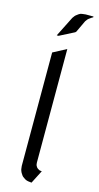

<svg xmlns="http://www.w3.org/2000/svg" viewBox="-134 -917 494 955"><g transform="rotate(15 112.5 -439.0)"><path d="M68.8 -67.9V-651.9L137.2 -688V-103L138.2 -94.2L139.2 -89.8L144 -81.1L149.9 -75.2L159.2 -69.8L163.1 -68.8L171.9 -67.9L137.2 0L120.1 -2L111.8 -3.9L103 -7.8L89.8 -17.1L85.9 -21L77.1 -34.2L73.2 -43L70.8 -50.8ZM68.8 -740.2 121.1 -844.2 129.9 -856 133.8 -859.9 146 -869.1 154.8 -874 164.1 -876 181.2 -877.9H221.2V-874L212.9 -869.1L200.2 -859.9L195.8 -856L187 -844.2L158.2 -783.2L153.8 -778.8L78.1 -740.2Z"/></g></svg>

Font: Petahja
Style: Regular
Weight: 400
Designer: T. Christopher White
Version: Version 1.1